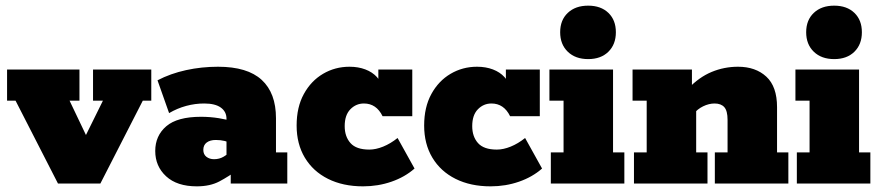

<svg xmlns="http://www.w3.org/2000/svg" viewBox="-20 -649 3115 679"><path d="M185 0 35 -293H5V-403H261V-293H226L310 -117H257L344 -293H309V-403H515V-293H485L335 0Z M676 10Q606 10 567.5 -25.5Q529 -61 529 -115Q529 -169 568 -202.5Q607 -236 691 -236Q723 -236 754 -231Q785 -226 800 -220L781 -206V-229Q781 -254 761 -268.5Q741 -283 702 -283Q670 -283 638.5 -274.5Q607 -266 578 -249L537 -365Q583 -389 638 -401Q693 -413 751 -413Q855 -413 905.5 -366.5Q956 -320 956 -231V-110H996V0H796V-68L823 -50Q789 -25 756 -7.5Q723 10 676 10ZM737 -86Q756 -86 771 -95Q786 -104 796 -115L781 -78V-169L799 -141Q789 -147 774.5 -150.5Q760 -154 743 -154Q723 -154 711 -145Q699 -136 699 -119Q699 -103 710 -94.5Q721 -86 737 -86Z M1264 10Q1193 10 1140 -16.5Q1087 -43 1058 -91.5Q1029 -140 1029 -205Q1029 -270 1054.5 -316.5Q1080 -363 1122.5 -388Q1165 -413 1216 -413Q1247 -413 1272 -403.5Q1297 -394 1313 -376.5Q1329 -359 1332 -336H1318V-403H1438V-238H1333Q1311 -283 1267 -283Q1239 -283 1219 -262.5Q1199 -242 1199 -203Q1199 -166 1219.5 -143Q1240 -120 1286 -120Q1309 -120 1335 -130.5Q1361 -141 1386 -161L1446 -53Q1412 -23 1364.5 -6.5Q1317 10 1264 10Z M1715 10Q1644 10 1591 -16.5Q1538 -43 1509 -91.5Q1480 -140 1480 -205Q1480 -270 1505.5 -316.5Q1531 -363 1573.5 -388Q1616 -413 1667 -413Q1698 -413 1723 -403.5Q1748 -394 1764 -376.5Q1780 -359 1783 -336H1769V-403H1889V-238H1784Q1762 -283 1718 -283Q1690 -283 1670 -262.5Q1650 -242 1650 -203Q1650 -166 1670.5 -143Q1691 -120 1737 -120Q1760 -120 1786 -130.5Q1812 -141 1837 -161L1897 -53Q1863 -23 1815.5 -6.5Q1768 10 1715 10Z M1928 0V-110H1973V-293H1923V-403H2148V-110H2188V0ZM2060 -440Q2015 -440 1988 -466Q1961 -492 1961 -535Q1961 -578 1988 -603.5Q2015 -629 2060 -629Q2105 -629 2131.5 -603.5Q2158 -578 2158 -535Q2158 -492 2131.5 -466Q2105 -440 2060 -440Z M2222 0V-110H2267V-293H2217V-403H2427V-336L2413 -335Q2452 -376 2496.5 -394.5Q2541 -413 2590 -413Q2652 -413 2690 -378Q2728 -343 2728 -270V-110H2768V0H2508V-110H2553V-225Q2553 -257 2541.5 -270Q2530 -283 2507 -283Q2487 -283 2466.5 -273Q2446 -263 2433 -246L2442 -283V-110H2482V0Z M2798 0V-110H2843V-293H2793V-403H3018V-110H3058V0ZM2930 -440Q2885 -440 2858 -466Q2831 -492 2831 -535Q2831 -578 2858 -603.5Q2885 -629 2930 -629Q2975 -629 3001.5 -603.5Q3028 -578 3028 -535Q3028 -492 3001.5 -466Q2975 -440 2930 -440Z"/></svg>

Font: Rokkitt SemiBold Black
Style: Regular
Weight: 900
Version: Version 3.103